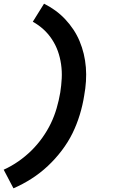

<svg xmlns="http://www.w3.org/2000/svg" viewBox="-28 -861 648 1042"><path d="M45 161 -8 60Q34 41 72 14.5Q110 -12 142.5 -44Q175 -76 202 -114Q229 -152 248 -191.5Q267 -231 279.5 -274Q292 -317 299 -359Q305 -397 307 -435.5Q309 -474 303.5 -512Q298 -550 286 -583.5Q274 -617 254 -647.5Q234 -678 207.5 -702Q181 -726 150 -743L211 -841Q243 -825 272 -804Q301 -783 325.5 -757Q350 -731 370 -701Q390 -671 404 -637.5Q418 -604 426.5 -568.5Q435 -533 438 -495.5Q441 -458 438.5 -419.5Q436 -381 429 -343Q421 -291 405 -238.5Q389 -186 365.5 -138Q342 -90 307.5 -44.5Q273 1 232 39.5Q191 78 143.5 108.5Q96 139 45 161Z"/></svg>

Font: Iosevka Curly Slab XBdExObl
Style: Regular
Weight: 800
Width: 7
Italic angle: -9°
Monospace: yes
Designer: Belleve Invis
Foundry: Belleve Invis
Version: Version 11.1.0; ttfautohint (v1.8.3)